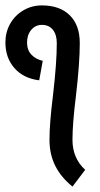

<svg xmlns="http://www.w3.org/2000/svg" viewBox="-20 -684 370 710"><path d="M295 -56 248 6Q205 -29 184 -71.5Q163 -114 163 -167Q163 -228 176 -332Q190 -452 190 -524Q190 -556 175.5 -574Q161 -592 135 -592Q111 -592 95.5 -573.5Q80 -555 80 -527Q80 -499 96 -482Q112 -465 138 -459L125 -387Q67 -394 33.5 -432Q0 -470 0 -527Q0 -565 17.5 -596Q35 -627 66 -645.5Q97 -664 135 -664Q201 -664 238 -627.5Q275 -591 275 -525V-524Q275 -451 261 -331Q248 -227 248 -167Q248 -99 295 -56Z"/></svg>

Font: Akshar
Style: Regular
Weight: 400
Designer: Tall Chai
Foundry: Tall Chai
Version: Version 1.000